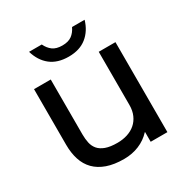

<svg xmlns="http://www.w3.org/2000/svg" viewBox="-190 -998 1125 1164"><g transform="rotate(-30 372.5 -415.5)"><path d="M561 -841Q541 -773 492.5 -734Q444 -695 367 -695Q289 -695 240.5 -733.5Q192 -772 172 -841H261Q276 -809 300.5 -791Q325 -773 367 -773Q409 -773 433.5 -791Q458 -809 473 -841ZM655 0H538V-68H536Q501 -30 452.5 -10Q404 10 347 10Q278 10 228.5 -7.5Q179 -25 147 -57.5Q115 -90 100 -136.5Q85 -183 85 -241V-630H202V-245Q202 -213 208 -185.5Q214 -158 231 -138Q248 -118 279.5 -106.5Q311 -95 361 -95Q399 -95 431.5 -105.5Q464 -116 487.5 -136.5Q511 -157 524.5 -187.5Q538 -218 538 -258V-630H655Z"/></g></svg>

Font: Sinkin Sans 500 Medium
Style: 500 Medium
Weight: 500
Designer: Keith Bates
Foundry: K-Type
Version: Sinkin Sans (version 1.0)  by Keith Bates   •   © 2014   www